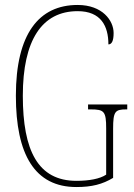

<svg xmlns="http://www.w3.org/2000/svg" viewBox="-20 -744 540 774"><path d="M288 10C350 10 393 -1 436 -27V-225C436 -295 444 -303 489 -303H493V-323H335V-303H346C400 -303 408 -295 408 -226V-40C383 -23 339 -15 288 -15C133 -15 72 -137 72 -358C72 -582 149 -699 293 -699C387 -699 417 -639 417 -565C430 -565 438 -578 438 -611C438 -661 393 -724 293 -724C137 -724 44 -608 44 -358C44 -121 120 10 288 10Z"/></svg>

Font: Noto Serif Sinhala ExtraCondensed Thin
Style: Regular
Weight: 100
Width: 2
Designer: Jelle Bosma - Monotype Design Team
Foundry: Monotype Imaging Inc.
Version: Version 2.007